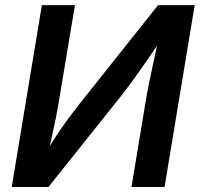

<svg xmlns="http://www.w3.org/2000/svg" viewBox="-20 -748 799 768"><path d="M638.2 0H505.9L565.9 -361.8Q569.8 -384.3 577.4 -421.1Q585 -458 595.2 -505.4Q605.5 -552.7 617.2 -607.4L635.3 -604.5Q594.7 -545.4 565.2 -502.4Q535.6 -459.5 511.2 -426Q486.8 -392.6 461.4 -360.4L173.8 0H26.9L147.5 -727.5H279.8L215.8 -344.2Q211.4 -316.9 203.9 -278.3Q196.3 -239.7 186.8 -197.3Q177.2 -154.8 167 -115.2L152.8 -120.1Q179.2 -165.5 204.3 -203.6Q229.5 -241.7 252.2 -272.5Q274.9 -303.2 293.5 -326.7L612.3 -727.5H758.8Z"/></svg>

Font: Inter 16pt SemiBold
Style: Italic
Weight: 600
Italic angle: -9.3988°
Version: Version 4.001;git-66647c0bb